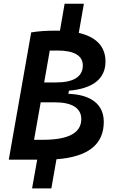

<svg xmlns="http://www.w3.org/2000/svg" viewBox="-20 -870 626 1046"><path d="M27.8 0H182.6L154.8 156.2H259.8L287.6 -2.4C460 -15.1 545.4 -83 545.4 -206.1C545.4 -300.3 477.5 -354.5 352.5 -358.9L355.5 -376C486.8 -387.2 554.7 -441.4 554.7 -534.7C554.7 -615.7 505.4 -668.5 409.2 -690.9L437 -849.6H332L306.6 -702.6C299.8 -703.1 293 -703.1 286.1 -703.1C232.4 -703.1 185.1 -699.7 149.9 -693.4ZM201.7 -312.5H280.8C372.6 -312.5 422.9 -280.3 422.9 -221.7C422.9 -146 353.5 -108.4 213.9 -108.4H165.5ZM251 -594.2C264.6 -594.7 278.8 -594.7 293.5 -594.7C383.8 -594.7 431.2 -566.9 431.2 -513.7C431.2 -452.6 381.3 -420.9 286.6 -420.9H220.7Z"/></svg>

Font: Cascadia Mono PL SemiBold
Style: Italic
Weight: 600
Italic angle: -10°
Monospace: yes
Designer: Aaron Bell
Foundry: Saja Typeworks
Version: Version 2404.023